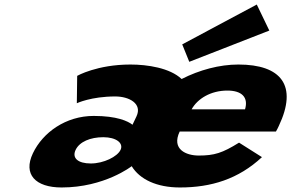

<svg xmlns="http://www.w3.org/2000/svg" viewBox="-20 -813 1286 848"><path d="M319.3 -357C319.3 -357 382.2 -387 489.1 -387C550.8 -387 609.4 -355 582.8 -299L565.2 -262C545 -278 496.6 -301 393.8 -301C270.7 -301 169 -228 125.3 -136C81 -43 136.5 15 252 15C442 15 561.7 -79 561.7 -79C597 -21 671.9 15 774.7 15C912.7 15 1032.9 -22 1137 -119L1035.8 -183C961.9 -137 926.5 -126 857.5 -126C803 -126 736 -153 773.6 -232H1198.7C1202.6 -238 1207.8 -249 1211.1 -256C1296.7 -436 1221.4 -528 1032.9 -528C949.4 -528 860.5 -504 782.2 -464C730.5 -513 631.2 -528 556.1 -528C408.6 -528 320.9 -478 320.9 -478ZM826.2 -330C852.2 -377 910.5 -413 984.3 -413C1047.2 -413 1078.2 -384 1062.2 -330ZM314 -151C331.1 -187 379.3 -207 436.2 -207C493.1 -207 526.7 -181 512.4 -151C498.2 -121 437.9 -91 381.1 -91C324.2 -91 296.9 -115 314 -151ZM784.8 -617 816 -540 1169.5 -678 1114.1 -793Z"/></svg>

Font: Hussar
Style: BdSuprExtOblFive
Weight: 700
Foundry: Cannot Into Space Fonts
Version: Version 2.00